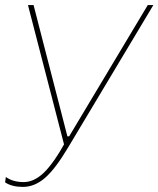

<svg xmlns="http://www.w3.org/2000/svg" viewBox="-29 -540 623 755"><path d="M-9 177 -6 156Q22 176 64 176Q105 176 143.5 139Q182 102 229 17L227 44L81 -520H103L236 -4H243L552 -520H574L240 38Q189 124 148 159.5Q107 195 61 195Q40 195 22 190.5Q4 186 -9 177Z"/></svg>

Font: Fixel Italic Variable 20240409 Display Thin
Style: Italic
Weight: 100
Italic angle: -10°
Designer: AlfaBravo + MacPaw
Foundry: Kyrylo Tkachov, Marchela Mozhyna, Serhii Makarenko, Maria Weinstein, Zakhar Kryvoshyya
Version: Version 1.211;Glyphs 3.2 (3225)